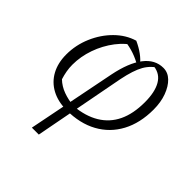

<svg xmlns="http://www.w3.org/2000/svg" viewBox="-182 -639 979 979"><g transform="rotate(45 307.5 -149.0)"><path d="M190 196 285 -282Q306 -386 347.5 -440Q389 -494 449 -494Q482 -494 507.5 -469.5Q533 -445 548.5 -403Q564 -361 564 -308Q564 -211 526 -140Q488 -69 418 -30.5Q348 8 252 8Q190 8 144.5 -16.5Q99 -41 74.5 -86Q50 -131 50 -192Q50 -260 77 -323Q104 -386 150 -431.5Q196 -477 253 -494L274 -477Q224 -450 187 -401.5Q150 -353 129.5 -294.5Q109 -236 109 -177Q109 -154 113 -131.5Q117 -109 124 -87Q150 -62 185.5 -49Q221 -36 263 -32Q342 -39 396.5 -72Q451 -105 478.5 -162.5Q506 -220 506 -303Q506 -376 482 -417.5Q458 -459 410 -465L439 -481Q396 -457 373 -416.5Q350 -376 334 -297L240 196ZM350 -405Q317 -425 283.5 -436.5Q250 -448 214 -452L253 -494Q319 -464 353 -421Z"/></g></svg>

Font: Piazzolla 8pt ExtraLight
Style: Italic
Weight: 250
Italic angle: -11.3°
Designer: Juan Pablo del Peral
Foundry: Huerta Tipografica
Version: Version 2.001